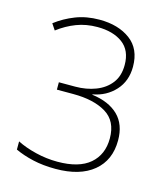

<svg xmlns="http://www.w3.org/2000/svg" viewBox="-110 -861 791 906"><g transform="rotate(15 286.0 -408.0)"><path d="M245 -41Q184 -41 134 -52.5Q84 -64 46 -82V-122Q85 -102 138 -89Q191 -76 245 -76Q350 -76 403 -121.5Q456 -167 456 -246Q456 -331 395.5 -367.5Q335 -404 235 -404H155V-440H235Q289 -440 334.5 -457.5Q380 -475 407 -510Q434 -545 434 -599Q434 -670 387.5 -704.5Q341 -739 264 -739Q209 -739 162 -721Q115 -703 73 -671L53 -701Q96 -734 148.5 -754.5Q201 -775 265 -775Q357 -775 415.5 -731.5Q474 -688 474 -601Q474 -531 431.5 -484.5Q389 -438 323 -426V-424Q406 -413 451 -369Q496 -325 496 -247Q496 -150 430 -95.5Q364 -41 245 -41Z"/></g></svg>

Font: Noto Sans Tamil UI ExtraLight
Style: Regular
Weight: 200
Designer: Jelle Bosma - Monotype Design Team
Foundry: Monotype Imaging Inc.
Version: Version 2.004; ttfautohint (v1.8.4.7-5d5b)